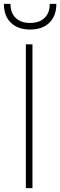

<svg xmlns="http://www.w3.org/2000/svg" viewBox="-52 -968 310 988"><path d="M81 -740H115V0H81ZM103 -816Q40 -816 4 -851Q-32 -886 -32 -948H2Q2 -902 28.5 -876Q55 -850 103 -850Q151 -850 177.5 -876Q204 -902 204 -948H238Q238 -886 202 -851Q166 -816 103 -816Z"/></svg>

Font: Encode Sans Compressed
Style: Thin
Weight: 100
Designer: Pablo Impallari, Andres Torresi
Foundry: Pablo Impallari, Andres Torresi
Version: Version 1.000; ttfautohint (v1.00) -l 8 -r 50 -G 200 -x 14 -